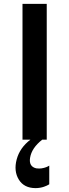

<svg xmlns="http://www.w3.org/2000/svg" viewBox="-20 -720 354 990"><path d="M234 230 231 232Q228 234 221.5 237Q215 240 206.5 243Q198 246 186.5 248Q175 250 164 250Q104 250 77 206Q50 162 66 102Q82 42 137 0H96V-700H221V0H198Q143 43 135 94Q128 139 167 148Q174 149 182 149Q194 149 207 145.5Q220 142 227 138L234 134Z"/></svg>

Font: Fivo Sans Med
Style: Regular
Weight: 450
Designer: Alexander Slobzheninov
Foundry: Alexander Slobzheninov
Version: 1.0